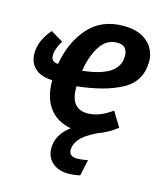

<svg xmlns="http://www.w3.org/2000/svg" viewBox="-115 -629 805 945"><g transform="rotate(15 288.0 -156.5)"><path d="M250 -196V-191Q250 -132 272.5 -106.5Q295 -81 336 -81Q367 -81 396.5 -92.5Q426 -104 460 -128L506 -53Q457 -15 408 1Q347 31 325 58.5Q303 86 303 113Q303 147 345 147Q369 147 399 141L381 223Q348 230 321 230Q271 230 240 202.5Q209 175 209 130Q209 61 276 11Q203 -2 164.5 -55Q126 -108 127 -194Q70 -195 39 -223.5Q8 -252 8 -298Q8 -335 22.5 -366.5Q37 -398 62 -427L125 -390Q98 -345 98 -313Q98 -295 107.5 -287Q117 -279 132 -279H134Q153 -392 219 -467.5Q285 -543 398 -543Q477 -543 520.5 -504Q564 -465 564 -405Q563 -304 477.5 -257.5Q392 -211 250 -196ZM257 -277Q351 -287 396.5 -317.5Q442 -348 442 -402Q442 -426 429.5 -440.5Q417 -455 389 -455Q334 -455 301.5 -404Q269 -353 257 -277Z"/></g></svg>

Font: Fira Sans Condensed Medium
Style: Italic
Weight: 500
Width: 3
Italic angle: -8°
Designer: bBox Type GmbH & Carrois Corporate GbR & Edenspiekermann AG
Foundry: bBox Type GmbH & Carrois Corporate GbR & Edenspiekermann AG
Version: Version 4.301